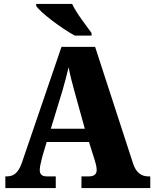

<svg xmlns="http://www.w3.org/2000/svg" viewBox="-20 -951 780 971"><path d="M358 -771H443V-784C416 -822 365 -886 345 -931H163V-921C186 -886 292 -807 358 -771ZM7 0H262V-59H216C190 -59 181 -72 181 -92C181 -111 191 -143 194 -159L216 -233H430L459 -141C462 -132 469 -109 469 -91C469 -66 450 -59 430 -59H392V0H740V-59H730C695 -59 668 -78 653 -124L461 -714H291L91 -129C71 -71 45 -59 13 -59H7ZM237 -300 296 -493C306 -528 317 -569 327 -611C335 -568 346 -528 356 -491L409 -300Z"/></svg>

Font: Noto Serif Tamil SemiCondensed Black
Style: Regular
Weight: 900
Width: 4
Designer: Indian Type Foundry, Tom Grace, and the Monotype Design Team
Foundry: Monotype Imaging Inc.
Version: Version 2.004